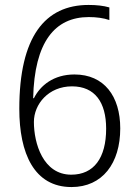

<svg xmlns="http://www.w3.org/2000/svg" viewBox="-20 -745 554 776"><path d="M269 11C394 11 466 -85 466 -226C466 -356 401 -444 281 -444C197 -444 143 -400 117 -348H114C119 -576 202 -676 339 -676C370 -676 399 -672 422 -664V-715C398 -722 370 -725 338 -725C162 -725 58 -597 58 -305C58 -125 118 11 269 11ZM268 -39C154 -39 117 -166 117 -252C117 -324 176 -396 271 -396C364 -396 409 -331 409 -225C409 -106 359 -39 268 -39Z"/></svg>

Font: Noto Sans Malayalam SemiCondensed Light
Style: Regular
Weight: 300
Width: 4
Designer: Jelle Bosma - Monotype Design Team
Foundry: Monotype Imaging Inc.
Version: Version 2.104